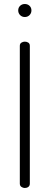

<svg xmlns="http://www.w3.org/2000/svg" viewBox="-20 -939 248 959"><path d="M79 -710Q79 -721 87 -726Q95 -731 104 -731Q114 -731 121.5 -726Q129 -721 129 -710V-22Q129 -11 121.5 -5.5Q114 0 104 0Q95 0 87 -5.5Q79 -11 79 -22ZM104 -919Q118 -919 127.5 -910Q137 -901 137 -887Q137 -873 127.5 -863.5Q118 -854 104 -854Q90 -854 80.5 -863.5Q71 -873 71 -887Q71 -901 80.5 -910Q90 -919 104 -919Z"/></svg>

Font: AkaAcidDosis
Style: Light
Weight: 300
Designer: Edgar Tolentino, Pablo Impallari, Igino Marini, Aka-Acid
Foundry: Edgar Tolentino, Pablo Impallari, Igino Marini, Aka-Acid
Version: Version 1.007